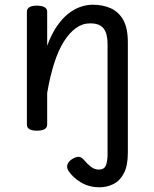

<svg xmlns="http://www.w3.org/2000/svg" viewBox="-20 -539 653 814"><path d="M522 109Q522 164 505 196Q488 228 460.5 241.5Q433 255 402 255Q358 255 323.5 234.5Q289 214 270 185Q261 170 266.5 157Q272 144 285 136Q302 125 314 126Q326 127 336 139Q350 156 365.5 168Q381 180 399 180Q422 180 429 162Q436 144 436 113V-351Q436 -381 429 -400.5Q422 -420 406 -430Q390 -440 362 -440Q330 -440 302 -420Q274 -400 250.5 -362.5Q227 -325 209.5 -270Q192 -215 180 -145V-11Q180 2 169 8.5Q158 15 136 15Q115 15 104.5 8.5Q94 2 94 -11V-489Q94 -502 104.5 -508.5Q115 -515 136 -515Q158 -515 169 -508.5Q180 -502 180 -489V-345Q198 -394 221 -427.5Q244 -461 269.5 -481Q295 -501 321.5 -510Q348 -519 373 -519Q416 -519 449.5 -504Q483 -489 502.5 -454.5Q522 -420 522 -360Z"/></svg>

Font: Playwrite AT
Style: Regular
Weight: 400
Designer: Veronika Burian, José Scaglione
Foundry: TypeTogether
Version: Version 1.002